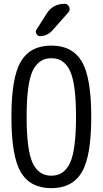

<svg xmlns="http://www.w3.org/2000/svg" viewBox="-20 -980 540 1010"><path d="M348.6 -606.4Q317.4 -673.8 250 -673.8Q182.6 -673.8 151.4 -606.4Q120.1 -539.1 120.1 -365.2Q120.1 -191.4 151.4 -123.5Q182.6 -55.7 250 -55.7Q317.4 -55.7 348.6 -123.5Q379.9 -191.4 379.9 -365.2Q379.9 -539.1 348.6 -606.4ZM410.2 -73.7Q360.4 9.8 250 9.8Q139.6 9.8 89.8 -73.7Q40 -157.2 40 -365.2Q40 -573.2 89.8 -656.7Q139.6 -740.2 250 -740.2Q360.4 -740.2 410.2 -656.7Q460 -573.2 460 -365.2Q460 -157.2 410.2 -73.7ZM226.6 -910.2Q258.8 -960 320.3 -960Q336.9 -960 343.8 -943.8Q350.6 -927.7 339.8 -915L255.9 -820.3Q228.5 -790 190.4 -790Q177.7 -790 171.4 -802.2Q165 -814.5 171.9 -824.2Z"/></svg>

Font: Rounded-X Mgen+ 1mn regular
Style: Regular
Weight: 400
Designer: [Source Han Sans]
Ryoko NISHIZUKA  (kana & ideographs); Paul D. Hunt (Latin, Greek & Cyrillic); Wenlong ZHANG  (bopomofo
Version: Version 1.059.20150602